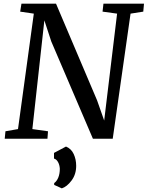

<svg xmlns="http://www.w3.org/2000/svg" viewBox="-20 -763 812 1056"><path d="M288 -743 514 -211 553 -100 624 -688 544 -699 549 -743H772L768 -699L698 -688L600 0H491L262 -535L224 -651L158 -53L244 -41L241 0H6L10 -41L79 -53L166 -688L91 -699L98 -743ZM278 244Q293 233 301 212.5Q309 192 309 165Q308 145 299.5 129Q291 113 277 109V78L343 43Q372 55 385.5 84.5Q399 114 399 149Q399 196 373.5 230Q348 264 320 273L278 254Z"/></svg>

Font: Koeln Type Serif
Style: Italic
Weight: 400
Italic angle: -8°
Designer: Eben Sorkin
Foundry: Eben Sorkin
Version: Version 2.002